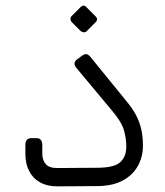

<svg xmlns="http://www.w3.org/2000/svg" viewBox="-20 -661 587 681"><path d="M182 0Q147 0 121.5 -14.5Q96 -29 83 -55Q70 -81 70 -115V-148Q70 -158 75 -164.5Q80 -171 90 -171H110Q120 -171 125 -164.5Q130 -158 130 -148V-115Q130 -94 142 -79.5Q154 -65 182 -65L330 -66Q388 -67 408 -87Q428 -107 428 -141Q428 -170 419.5 -199.5Q411 -229 377 -269L251 -420Q243 -430 244.5 -437.5Q246 -445 253 -450L269 -462Q280 -470 286.5 -469Q293 -468 300 -460L427 -304Q449 -278 462 -253.5Q475 -229 481 -202.5Q487 -176 487 -144Q487 -105 469 -72.5Q451 -40 416 -21Q381 -2 329 -1ZM287 -550Q283 -546 277 -546.5Q271 -547 266 -551L234 -583Q230 -588 230 -594Q230 -600 234 -604L266 -636Q271 -641 276.5 -641Q282 -641 286 -636L318 -604Q330 -593 319 -582Z"/></svg>

Font: Rubik Light
Style: Regular
Weight: 300
Designer: Hubert and Fischer
Foundry: Hubert and Fischer
Version: Version 2.300;gftools[0.9.30]